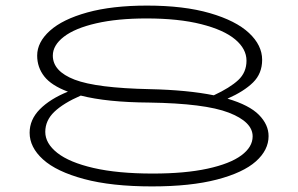

<svg xmlns="http://www.w3.org/2000/svg" viewBox="-20 -654 1067 687"><path d="M941 -167Q941 -117 895.5 -76.5Q850 -36 756 -11.5Q662 13 524 13Q379 13 280.5 -13.5Q182 -40 134 -83.5Q86 -127 86 -179Q86 -226 122.5 -263Q159 -300 223 -326Q164 -348 138.5 -380.5Q113 -413 113 -455Q113 -503 158.5 -544Q204 -585 292.5 -609.5Q381 -634 506 -634Q638 -634 731 -607Q824 -580 871 -536Q918 -492 918 -440Q918 -391 885.5 -359Q853 -327 794 -301Q872 -278 906.5 -243Q941 -208 941 -167ZM516 -335Q651 -332 745 -313Q803 -340 832.5 -367.5Q862 -395 862 -437Q862 -479 821.5 -513Q781 -547 700 -567.5Q619 -588 504 -588Q400 -588 324 -570.5Q248 -553 208.5 -522.5Q169 -492 169 -455Q169 -399 247 -369Q325 -339 516 -335ZM884 -166Q884 -218 798.5 -251Q713 -284 514 -287Q363 -288 269 -312Q207 -285 174.5 -254Q142 -223 142 -182Q142 -141 185 -107Q228 -73 314.5 -53Q401 -33 527 -33Q642 -33 722.5 -50.5Q803 -68 843.5 -98Q884 -128 884 -166Z"/></svg>

Font: BioRhyme Expanded Light
Style: Regular
Weight: 300
Width: 7
Designer: Aoife Mooney
Foundry: Aoife Mooney Type
Version: Version 1.000